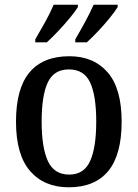

<svg xmlns="http://www.w3.org/2000/svg" viewBox="-20 -786 586 816"><path d="M272 10Q168 10 108 -59Q48 -128 48 -269Q48 -410 105.5 -478.5Q163 -547 275 -547Q378 -547 437.5 -478.5Q497 -410 497 -269Q497 -128 440 -59Q383 10 272 10ZM274 -44Q337 -44 363 -101.5Q389 -159 389 -269Q389 -380 363 -435.5Q337 -491 273 -491Q209 -491 183 -435.5Q157 -380 157 -269Q157 -159 183.5 -101.5Q210 -44 274 -44ZM300 -619Q320 -653 341.5 -692.5Q363 -732 378 -766H480V-756Q470 -739 447 -710.5Q424 -682 397 -653.5Q370 -625 349 -606H300ZM130 -619Q150 -653 172 -692.5Q194 -732 208 -766H311V-756Q301 -739 277.5 -710.5Q254 -682 227 -653.5Q200 -625 179 -606H130Z"/></svg>

Font: Noto Serif Tamil SemiCondensed Medium
Style: Italic
Weight: 500
Width: 4
Italic angle: -12°
Designer: Indian Type Foundry, Tom Grace, and the Monotype Design Team
Foundry: Monotype Imaging Inc.
Version: Version 2.003; ttfautohint (v1.8.4.7-5d5b)